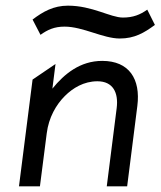

<svg xmlns="http://www.w3.org/2000/svg" viewBox="-20 -658 567 678"><path d="M414 -596C370 -596 306 -638 220 -638C169 -638 132 -617 95 -589L123 -535C148 -553 172 -564 208 -564C273 -564 344 -522 403 -522C455 -522 489 -542 527 -570L500 -624C475 -606 450 -596 414 -596ZM429 0 465 -284C477 -379 436 -443 341 -443C263 -443 207 -397 165 -345L176 -432L95 -377L47 0H121L145 -187C152 -243 178 -288 209 -319C237 -347 276 -371 324 -371C379 -371 399 -331 392 -276L357 0Z"/></svg>

Font: Charger
Style: It
Weight: 400
Designer: Jasper
Foundry: Cannot Into Space Fonts
Version: Version 0.98